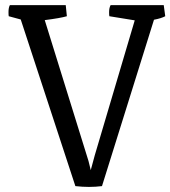

<svg xmlns="http://www.w3.org/2000/svg" viewBox="-20 -727 665 750"><path d="M274.4 0 61 -650.9 14.2 -663.6Q13.2 -667 13.2 -679.7Q13.2 -697.3 18.6 -707H236.8L241.2 -663.6Q215.8 -656.2 154.8 -648.4L325.7 -98.1L334.5 -62.5L350.1 -120.1L506.3 -647.5L407.2 -663.6Q406.2 -667 406.2 -679.7Q406.2 -696.3 412.1 -707H619.6L625.5 -663.6Q609.9 -655.3 581.5 -649.9L378.4 0Q328.6 6.3 274.4 0Z"/></svg>

Font: Fjord
Style: One
Weight: 400
Designer: Viktoriya Grabowska
Foundry: Viktoriya Grabowska
Version: Version 1.002